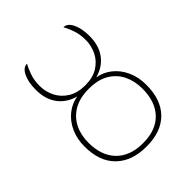

<svg xmlns="http://www.w3.org/2000/svg" viewBox="-203 -849 984 984"><g transform="rotate(-45 288.5 -357.0)"><path d="M289 10Q183 10 123.5 -48.5Q64 -107 64 -215Q64 -271 84.5 -315.5Q105 -360 140.5 -388Q176 -416 219 -423Q160 -439 126.5 -483.5Q93 -528 93 -597Q93 -653 110.5 -688.5Q128 -724 156 -724Q145 -705 133 -672Q121 -639 121 -597Q121 -555 140 -517.5Q159 -480 196.5 -457Q234 -434 289 -434Q344 -434 381 -457Q418 -480 436.5 -517.5Q455 -555 455 -597Q455 -639 443 -672Q431 -705 420 -724Q448 -724 465.5 -688.5Q483 -653 483 -597Q483 -528 449.5 -483.5Q416 -439 357 -423Q401 -416 436 -388Q471 -360 491.5 -315.5Q512 -271 512 -215Q512 -107 454 -48.5Q396 10 289 10ZM289 -15Q383 -15 433.5 -68Q484 -121 484 -215Q484 -270 463 -313.5Q442 -357 399 -383Q356 -409 289 -409Q222 -409 178.5 -383Q135 -357 113.5 -313.5Q92 -270 92 -215Q92 -121 143.5 -68Q195 -15 289 -15Z"/></g></svg>

Font: Noto Serif Thin
Style: Regular
Weight: 100
Designer: Monotype Design Team
Foundry: Monotype Imaging Inc.
Version: Version 2.015